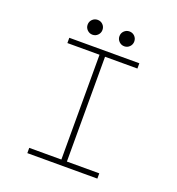

<svg xmlns="http://www.w3.org/2000/svg" viewBox="-150 -973 1010 1095"><g transform="rotate(20 355.0 -426.0)"><path d="M563.5 -668H367V-32H563.5V0H138.5V-32H333.5V-668H138.5V-700H563.5ZM256 -761.5Q237.5 -761.5 224.2 -774.8Q211 -788 211 -806.5Q211 -825.5 224.2 -838.5Q237.5 -851.5 256 -851.5Q275 -851.5 288 -838.5Q301 -825.5 301 -806.5Q301 -788 288 -774.8Q275 -761.5 256 -761.5ZM449 -761.5Q430.5 -761.5 417.2 -774.8Q404 -788 404 -806.5Q404 -825.5 417.2 -838.5Q430.5 -851.5 449 -851.5Q468 -851.5 481 -838.5Q494 -825.5 494 -806.5Q494 -788 481 -774.8Q468 -761.5 449 -761.5Z"/></g></svg>

Font: League Mono Thin
Style: Regular
Weight: 100
Width: 6
Designer: Tyler Finck
Foundry: The League of Moveable Type / Tyler Finck
Version: Version 2.300;RELEASE